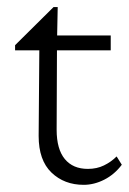

<svg xmlns="http://www.w3.org/2000/svg" viewBox="-20 -514 363 541"><path d="M323.2 -49.8Q302.7 -22.5 273.9 -7.8Q245.1 6.8 215.8 6.8Q161.1 6.8 125 -27.8Q88.9 -62.5 88.9 -130.9L90.8 -372.1H22.5V-386.7L130.9 -494.1H142.6L140.6 -393.6L139.6 -148.4Q139.6 -93.8 162.6 -65.9Q185.5 -38.1 227.5 -38.1Q252.9 -38.1 272.9 -47.9Q293 -57.6 308.6 -73.2ZM116.2 -372.1V-414.1H292V-372.1Z"/></svg>

Font: Crimson Pro ExtraLight
Style: Regular
Weight: 250
Designer: Jacques Le Bailly
Foundry: Baron von Fonthausen
Version: Version 1.003